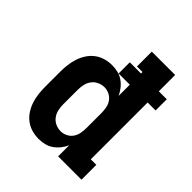

<svg xmlns="http://www.w3.org/2000/svg" viewBox="-203 -867 1006 1006"><g transform="rotate(45 300.0 -363.5)"><path d="M245 8Q219 8 193.5 0.5Q168 -7 147.5 -23Q127 -39 113 -61Q99 -83 91 -107.5Q83 -132 80 -158Q77 -184 77 -210V-320Q77 -346 80 -372Q83 -398 91 -422.5Q99 -447 113 -469Q127 -491 147.5 -507Q168 -523 193.5 -530.5Q219 -538 245 -538Q267 -538 288.5 -533Q310 -528 328 -515.5Q346 -503 360 -485.5Q374 -468 383 -448V-531H300V-614H383V-625H342V-735H515V-614H574V-531H515V-110H556V0H383V-82Q374 -62 360 -44.5Q346 -27 328 -14.5Q310 -2 288.5 3Q267 8 245 8ZM299 -102Q318 -102 336 -111Q354 -120 365 -136Q376 -152 379.5 -171.5Q383 -191 383 -210V-320Q383 -339 379.5 -358.5Q376 -378 365 -394Q354 -410 336 -419Q318 -428 299 -428Q279 -428 260.5 -419.5Q242 -411 230 -395Q218 -379 213.5 -359.5Q209 -340 209 -320V-210Q209 -190 213.5 -170.5Q218 -151 230 -135Q242 -119 260.5 -110.5Q279 -102 299 -102Z"/></g></svg>

Font: Iosevka Curly Slab XBdEx
Style: Regular
Weight: 800
Width: 7
Monospace: yes
Designer: Belleve Invis
Foundry: Belleve Invis
Version: Version 11.0.0; ttfautohint (v1.8.3)